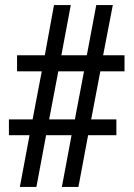

<svg xmlns="http://www.w3.org/2000/svg" viewBox="-20 -734 525 754"><path d="M58 0H123L161 -203H261L223 0H288L326 -203H437V-265H338L374 -454H469V-517H385L423 -714H358L321 -517H221L258 -714H192L156 -517H47V-454H144L108 -265H15V-203H96ZM173 -265 209 -454H310L274 -265Z"/></svg>

Font: Noto Serif Georgian Condensed SemiBold
Style: Regular
Weight: 600
Width: 3
Designer: Monotype Design Team, Akaki Razmadze
Foundry: Google LLC
Version: Version 2.003